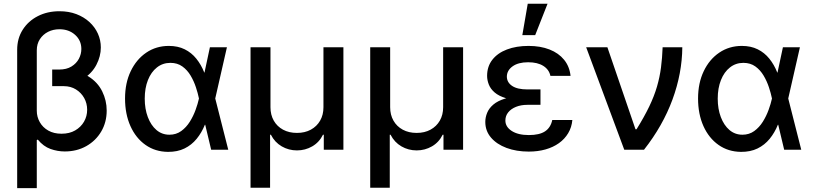

<svg xmlns="http://www.w3.org/2000/svg" viewBox="-20 -797 4332 1022"><path d="M257.8 -420.5H327.8Q402.7 -420.5 451.5 -389.7Q500.4 -359 524.1 -310.5Q547.9 -262.1 547.9 -208.5Q547.9 -146.3 518.8 -96.9Q489.7 -47.6 439.3 -19.2Q388.8 9.2 324.6 9.2Q286.2 9.2 248.8 -4.1Q211.3 -17.4 181.1 -54L175.8 -51.5V-207.7Q175.8 -174.7 191.8 -146.7Q207.7 -118.6 237.2 -101.9Q266.7 -85.2 307.5 -85.2Q349.8 -85.2 380.1 -102.8Q410.5 -120.4 427.2 -149.3Q443.9 -178.3 443.9 -212.7Q443.9 -246.8 428.1 -275.2Q412.3 -303.6 384.2 -321Q356.2 -338.4 319.6 -338.4H257.8ZM296.5 -737.2Q346.2 -737.2 386.7 -721.8Q427.2 -706.3 456.3 -679.5Q485.4 -652.7 501.1 -617.9Q516.7 -583.1 516.7 -544.4Q516.7 -497.5 493.1 -452.1Q469.5 -406.6 422.1 -376.8Q374.6 -346.9 303.3 -346.9H257.8V-426.8H294.7Q334.2 -426.8 360.4 -443Q386.7 -459.2 399.9 -484.2Q413 -509.2 413 -536.2Q413 -581.7 379.8 -611.5Q346.6 -641.3 296.5 -641.3Q263.1 -641.3 235.8 -627.5Q208.5 -613.6 192.1 -588.2Q175.8 -562.9 175.8 -529.1V204.5H71.4V-532Q71.4 -592.3 100.9 -638.7Q130.3 -685 181.3 -711.1Q232.2 -737.2 296.5 -737.2Z M874.3 11.4Q806.1 10.7 754.6 -25.6Q703.1 -61.8 674.4 -125.7Q645.6 -189.6 645.6 -272.7Q645.6 -355.1 675.8 -418.1Q706 -481.2 758.7 -516.9Q811.4 -552.6 878.9 -552.6Q926.8 -552.6 963.1 -534.6Q999.3 -516.7 1025 -484.7Q1050.8 -452.8 1067.5 -410.5H1104.4L1125.4 -274.1L1195 0H1104L1038.7 -274.1Q1033.4 -300.4 1022.7 -332.7Q1012.1 -365.1 994.7 -394.5Q977.3 -424 950.8 -443.2Q924.4 -462.4 887.1 -462.4Q846.2 -462.4 815.3 -438Q784.4 -413.7 767.4 -370.7Q750.4 -327.8 750.4 -272Q750.4 -217.3 766.9 -173.7Q783.4 -130 812.9 -104.9Q842.3 -79.9 881.7 -79.9Q917.6 -79.9 944.6 -99.4Q971.6 -119 990.4 -149.1Q1009.2 -179.3 1021.1 -212.2Q1033 -245 1038.7 -271.3L1097.3 -545.5H1187.9L1125.4 -271.3L1104.4 -133.2H1070.7Q1053.6 -90.9 1026.8 -58.1Q1000 -25.2 962.2 -6.7Q924.4 11.7 874.3 11.4Z M1313.6 202.4V-545.5H1419.7V-226.2Q1419.7 -185.7 1437.3 -154.8Q1454.9 -123.9 1486.7 -106.7Q1518.5 -89.5 1560.7 -89.5Q1603 -89.5 1634.8 -106.9Q1666.5 -124.3 1684.1 -155Q1701.7 -185.7 1701.7 -226.2V-545.5H1807.9V0H1703.5V-79.9H1699.2Q1679.3 -39.4 1642 -17.9Q1604.8 3.6 1560.7 3.6Q1516.7 3.6 1479.6 -17.9Q1442.5 -39.4 1421.9 -79.9H1417.6V202.4Z M1950.6 202.4V-545.5H2056.8V-226.2Q2056.8 -185.7 2074.4 -154.8Q2092 -123.9 2123.8 -106.7Q2155.5 -89.5 2197.8 -89.5Q2240.1 -89.5 2271.8 -106.9Q2303.6 -124.3 2321.2 -155Q2338.8 -185.7 2338.8 -226.2V-545.5H2445V0H2340.6V-79.9H2336.3Q2316.4 -39.4 2279.1 -17.9Q2241.8 3.6 2197.8 3.6Q2153.8 3.6 2116.7 -17.9Q2079.5 -39.4 2058.9 -79.9H2054.7V202.4Z M2771.3 -284.8H2856.9V-239H2787.6Q2753.2 -239 2726.7 -228.3Q2700.3 -217.7 2685.2 -199Q2670.1 -180.4 2670.1 -155.5Q2670.1 -121.8 2703.8 -100Q2737.6 -78.1 2795.1 -78.1Q2851.6 -78.1 2881.4 -98Q2911.2 -117.9 2919.7 -158.4H3026.6Q3023.1 -119.3 3004.4 -88.1Q2985.8 -56.8 2955.1 -35Q2924.4 -13.1 2883.7 -1.6Q2843 9.9 2794.7 9.9Q2728.7 9.9 2676.3 -9.6Q2623.9 -29.1 2593.6 -64.6Q2563.2 -100.1 2563.2 -148.1Q2563.2 -172.2 2573 -196.4Q2582.7 -220.5 2606 -240.4Q2629.3 -260.3 2669.6 -272.5Q2709.9 -284.8 2771.3 -284.8ZM2856.9 -262.4H2771.3Q2712.4 -262.4 2673.7 -274.1Q2634.9 -285.9 2612.9 -304.9Q2590.9 -323.9 2581.9 -347.1Q2572.8 -370.4 2572.8 -393.1Q2572.8 -443.5 2600.9 -479.2Q2628.9 -514.9 2678.6 -533.7Q2728.3 -552.6 2793.7 -552.6Q2856.5 -552.6 2905 -533.6Q2953.5 -514.6 2982.6 -478.9Q3011.7 -443.2 3017 -393.1H2909.8Q2902.7 -426.8 2872 -446.2Q2841.3 -465.6 2791.2 -465.6Q2738.6 -465.6 2708.5 -443.9Q2678.3 -422.2 2677.9 -389.2Q2678.3 -358.3 2706 -339.7Q2733.7 -321 2787.6 -321H2856.9ZM2760.3 -610.1 2789.1 -777H2894.5L2828.8 -610.1Z M3302.9 0 3100.1 -545.5H3213.1L3362.6 -109H3368.3Q3409.4 -175.1 3435.9 -230.3Q3462.4 -285.5 3477.1 -336.1Q3491.8 -386.7 3498.4 -437.5Q3505 -488.3 3507.1 -545.5H3611.9Q3610.8 -406.6 3559.5 -267Q3508.2 -127.5 3408 0Z M3924.4 11.4Q3856.2 10.7 3804.7 -25.6Q3753.2 -61.8 3724.4 -125.7Q3695.7 -189.6 3695.7 -272.7Q3695.7 -355.1 3725.9 -418.1Q3756 -481.2 3808.8 -516.9Q3861.5 -552.6 3929 -552.6Q3976.9 -552.6 4013.1 -534.6Q4049.4 -516.7 4075.1 -484.7Q4100.9 -452.8 4117.5 -410.5H4154.5L4175.4 -274.1L4245 0H4154.1L4088.8 -274.1Q4083.5 -300.4 4072.8 -332.7Q4062.1 -365.1 4044.7 -394.5Q4027.3 -424 4000.9 -443.2Q3974.4 -462.4 3937.1 -462.4Q3896.3 -462.4 3865.4 -438Q3834.5 -413.7 3817.5 -370.7Q3800.4 -327.8 3800.4 -272Q3800.4 -217.3 3816.9 -173.7Q3833.5 -130 3862.9 -104.9Q3892.4 -79.9 3931.8 -79.9Q3967.7 -79.9 3994.7 -99.4Q4021.7 -119 4040.5 -149.1Q4059.3 -179.3 4071.2 -212.2Q4083.1 -245 4088.8 -271.3L4147.4 -545.5H4237.9L4175.4 -271.3L4154.5 -133.2H4120.7Q4103.7 -90.9 4076.9 -58.1Q4050.1 -25.2 4012.3 -6.7Q3974.4 11.7 3924.4 11.4Z"/></svg>

Font: InterMG Medium
Style: Regular
Weight: 500
Designer: Rasmus Andersson
Foundry: rsms
Version: Version 3.019;December 26, 2023;FontCreator 15.0.0.2955 64-b